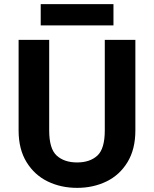

<svg xmlns="http://www.w3.org/2000/svg" viewBox="-20 -893 745 929"><path d="M70 -262V-700H218V-262Q218 -173 254.5 -140Q291 -107 353 -107Q415 -107 451 -140Q487 -173 487 -262V-700H635V-262Q635 -171 597 -108.5Q559 -46 495 -15Q431 16 353 16Q275 16 211 -15Q147 -46 108.5 -108.5Q70 -171 70 -262ZM177 -873H529V-770H177Z"/></svg>

Font: Uncut Sans VF
Style: Regular
Weight: 400
Designer: Kasper Nordkvist
Foundry: Uncut Type
Version: Version 1.100;FEAKit 1.0